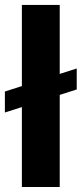

<svg xmlns="http://www.w3.org/2000/svg" viewBox="-27 -747 327 767"><path d="M279.5 -473.4 211.6 -451.7V-727.3H60.4V-403.1L-7.5 -381.4V-297.6L60.4 -319.2V0H211.6V-367.9L279.5 -389.6Z"/></svg>

Font: Margiela Sans
Style: Bold
Weight: 700
Designer: Stefan Endress, Andreas Faust
Version: Version 1.100;FEAKit 1.0